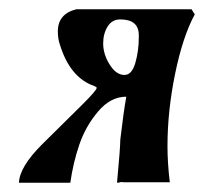

<svg xmlns="http://www.w3.org/2000/svg" viewBox="-20 -394 472 415"><path d="M253 -185Q219 -185 192 -153Q165 -121 151.5 -81.5Q138 -42 132 1H21Q22 -33 71 -82L159 -169Q189 -199 189 -204Q189 -206 184 -208Q131 -226 109 -299Q105 -311 105 -326Q105 -364 145 -374H394L401 -363Q375 -315 358.5 -234.5Q342 -154 342 -78Q342 -42 347 0H246Q244 -1 241.5 -0.5Q239 0 237.5 0.5Q236 1 234.5 1Q233 1 233 0Q240 -74 240 -92Q247 -152 253 -185ZM249 -232Q265 -232 272.5 -258Q280 -284 280 -313V-318Q280 -352 240 -352Q222 -352 212.5 -336.5Q203 -321 203 -300Q203 -277 217 -254.5Q231 -232 249 -232Z"/></svg>

Font: Fedorovsk Unicode
Style: Medium
Weight: 500
Designer: Aleksandr Andreev and Nikita Simmons
Version: Version 3.2